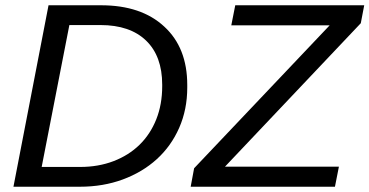

<svg xmlns="http://www.w3.org/2000/svg" viewBox="-20 -708 1401 728"><path d="M363 -688Q516 -688 603 -607Q690 -527 690 -386V-376Q690 -293 659.5 -223.5Q629 -154 574.5 -104.5Q520 -55 445.5 -27.5Q371 0 283 0H281H31L164 -688ZM138 -75H277H284Q353 -75 410.5 -97Q468 -119 509 -159Q550 -199 572.5 -255.5Q595 -312 595 -381V-387Q595 -495 534 -554Q473 -613 361 -613H243ZM1250 0H703L716 -70L1230 -612H857L872 -688H1361L1348 -620L833 -76H1265Z"/></svg>

Font: Libra Sans Modern
Style: Italic
Weight: 400
Italic angle: -12°
Foundry: Stefan Peev, Context Ltd
Version: Version 1.000